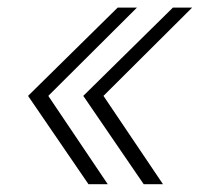

<svg xmlns="http://www.w3.org/2000/svg" viewBox="-20 -551 525 501"><path d="M210.9 -70.3 53.2 -300.8 287.1 -531.2H337.4L106 -300.8L261.2 -70.3ZM355 -70.3 197.3 -300.8 431.2 -531.2H481.4L250 -300.8L405.3 -70.3Z"/></svg>

Font: Inter Extra Light
Style: Italic
Weight: 200
Italic angle: -9.39999°
Designer: Rasmus Andersson
Foundry: rsms
Version: Version 4.000;git-3c8e0fc